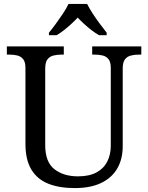

<svg xmlns="http://www.w3.org/2000/svg" viewBox="-20 -951 757 981"><path d="M362 10Q283 10 226.5 -12.5Q170 -35 140 -85Q110 -135 110 -216V-604Q110 -634 98.5 -648.5Q87 -663 68.5 -667.5Q50 -672 28 -672H15V-714H306V-672H293Q271 -672 252 -667Q233 -662 222 -647Q211 -632 211 -600V-210Q211 -123 258 -86.5Q305 -50 378 -50Q436 -50 473 -70Q510 -90 528 -125.5Q546 -161 546 -206V-604Q546 -634 534.5 -648.5Q523 -663 504.5 -667.5Q486 -672 464 -672H451V-714H702V-672H689Q667 -672 648 -667Q629 -662 618 -647Q607 -632 607 -600V-204Q607 -138 579 -90Q551 -42 496.5 -16Q442 10 362 10ZM230 -784Q246 -803 265 -829Q284 -855 302 -882Q320 -909 330 -931H425Q436 -909 453.5 -882Q471 -855 490.5 -829Q510 -803 525 -784V-771H486Q467 -782 447.5 -797Q428 -812 410 -828.5Q392 -845 377 -861Q362 -845 344 -828.5Q326 -812 307 -797Q288 -782 269 -771H230Z"/></svg>

Font: Noto Serif Thai
Style: Regular
Weight: 400
Designer: Monotype Design Team
Foundry: Monotype Imaging Inc.
Version: Version 2.001